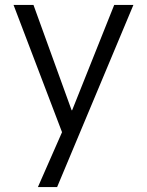

<svg xmlns="http://www.w3.org/2000/svg" viewBox="-20 -540 597 780"><path d="M116 -520 271 -92H273L444 -520H522L212 220H134L232 -3L35 -520Z"/></svg>

Font: Mplus 1p
Style: Regular
Weight: 400
Version: Version 1.061